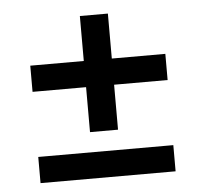

<svg xmlns="http://www.w3.org/2000/svg" viewBox="-42 -592 600 570"><g transform="rotate(-5 258.0 -307.0)"><path d="M56.5 -65V-143H459V-65ZM299.5 -203H216V-549H299.5ZM56.5 -337V-415H459V-337Z"/></g></svg>

Font: Anek Bangla Medium
Style: Regular
Weight: 500
Designer: Sulekha Rajkumar (Bangla), Yesha Goshar (Latin)
Foundry: Ek Type
Version: Version 1.003